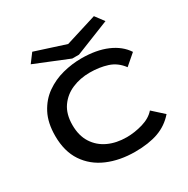

<svg xmlns="http://www.w3.org/2000/svg" viewBox="-182 -970 1115 1141"><g transform="rotate(-30 375.0 -399.5)"><path d="M424 11Q319 11 236 -24.5Q153 -60 105.5 -131Q58 -202 58 -308Q58 -398 90.5 -460Q123 -522 176.5 -559.5Q230 -597 294 -613.5Q358 -630 422 -630Q525 -630 598 -598.5Q671 -567 708 -510L635 -447Q598 -497 543.5 -514.5Q489 -532 423 -532Q358 -532 302.5 -508.5Q247 -485 213 -436.5Q179 -388 179 -313Q179 -240 211 -190Q243 -140 298 -114.5Q353 -89 423 -89Q478 -89 534 -105.5Q590 -122 621 -158L696 -90Q649 -36 583 -12.5Q517 11 424 11ZM613 -810 658 -750 422 -656H376L145 -750L190 -810L398 -743Z"/></g></svg>

Font: Inconsolata ExtraExpanded
Style: Bold
Weight: 700
Width: 8
Monospace: yes
Designer: Raph Levien, Cyreal, Brenton Simpson
Foundry: Raph Levien, Cyreal, Google
Version: Version 3.100; ttfautohint (v1.8.4.7-5d5b)